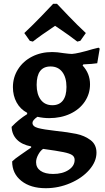

<svg xmlns="http://www.w3.org/2000/svg" viewBox="-20 -749 552 1011"><path d="M177 -134Q151 -116 151 -102Q151 -83 180 -75Q209 -67 272 -60Q339 -53 382 -44Q425 -35 456.5 -11.5Q488 12 488 55Q488 102 450 145.5Q412 189 350 215.5Q288 242 221 242Q141 242 92.5 203.5Q44 165 44 101Q58 87 87.5 67Q117 47 122 43L144 28V22Q96 13 69.5 -13.5Q43 -40 41 -81Q78 -120 123 -148V-155Q87 -174 67.5 -209.5Q48 -245 48 -290Q48 -342 75 -384.5Q102 -427 149 -451Q196 -475 255 -475Q280 -475 316 -469Q346 -465 359 -465Q390 -467 467 -490L499 -498L505 -493L492 -416Q468 -412 419 -410L415 -404Q454 -362 454 -305Q454 -255 426.5 -214Q399 -173 350 -150Q301 -127 239 -127Q208 -127 177 -134ZM330 -291Q330 -341 308 -370Q286 -399 246 -399Q173 -399 173 -302Q173 -253 194.5 -224Q216 -195 256 -195Q292 -195 311 -219.5Q330 -244 330 -291ZM373 93Q373 77 360.5 68Q348 59 314 52Q280 45 207 35Q193 44 181.5 65Q170 86 170 105Q170 134 193.5 150.5Q217 167 260 167Q309 167 341 146Q373 125 373 93ZM260 -729H280Q294 -714 340.5 -665.5Q387 -617 432 -575L403 -534L387 -530Q346 -562 291 -599L270 -613Q192 -561 153 -530L137 -534L108 -575Q153 -617 199.5 -665.5Q246 -714 260 -729Z"/></svg>

Font: Sahitya
Style: Bold
Weight: 700
Designer: Juan Pablo del Peral
Foundry: Juan Pablo del Peral (http://www.huertatipografica.com)
Version: Version 1.001;PS 001.000;hotconv 1.0.70;makeotf.lib2.5.58329